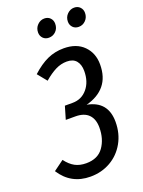

<svg xmlns="http://www.w3.org/2000/svg" viewBox="-181 -966 785 1053"><g transform="rotate(-20 211.0 -439.0)"><path d="M418 -549Q418 -475 380.5 -429.5Q343 -384 273 -366Q390 -344 390 -224Q390 -156 359.5 -102Q329 -48 276.5 -18Q224 12 159 12Q46 12 -15 -83L45 -127Q69 -95 96.5 -80Q124 -65 162 -65Q230 -65 263 -111.5Q296 -158 296 -225Q296 -274 270 -300.5Q244 -327 193 -327H137L159 -402H204Q257 -402 290.5 -442Q324 -482 324 -545Q324 -582 306 -604Q288 -626 251 -626Q217 -626 185 -610Q153 -594 117 -563L73 -617Q120 -660 164 -680Q208 -700 260 -700Q334 -700 376 -657.5Q418 -615 418 -549ZM158 -829Q158 -855 175.5 -872.5Q193 -890 216 -890Q237 -890 250 -876.5Q263 -863 263 -843Q263 -816 246 -799Q229 -782 205 -782Q184 -782 171 -795.5Q158 -809 158 -829ZM332 -829Q332 -855 349.5 -872.5Q367 -890 390 -890Q411 -890 424 -876.5Q437 -863 437 -843Q437 -817 420 -799.5Q403 -782 379 -782Q358 -782 345 -795.5Q332 -809 332 -829Z"/></g></svg>

Font: Fira Sans Extra Condensed
Style: Italic
Weight: 400
Width: 3
Italic angle: -8°
Designer: Carrois Corporate & Edenspiekermann AG
Foundry: Carrois Corporate GbR & Edenspiekermann AG
Version: Version 4.203